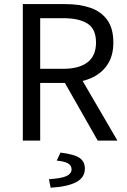

<svg xmlns="http://www.w3.org/2000/svg" viewBox="-20 -676 609 923"><path d="M89.7 0V-656.3H295.2Q362.1 -656.3 413.8 -638.8Q465.6 -621.2 495.2 -580.6Q524.9 -540 524.9 -471.6Q524.9 -406.2 495.2 -363.2Q465.6 -320.2 413.8 -298.8Q362.1 -277.4 295.2 -277.4H173.2V0ZM173.2 -345.2H283.2Q360.2 -345.2 400.9 -376.6Q441.6 -408.1 441.6 -471.6Q441.6 -536.4 400.9 -562.5Q360.2 -588.6 283.2 -588.6H173.2ZM449.8 0 278.8 -300.3 344.2 -343.5 544.5 0ZM223.5 226.3 215.3 185.6Q278 181.3 301 169.7Q324.1 158 324.1 138.2Q324.1 118.6 305.9 108.9Q287.6 99.1 252.7 96.1L270.8 57.6Q336.6 65.5 362.3 83Q388 100.5 388 134.7Q388 178 345.4 200Q302.9 222 223.5 226.3Z"/></svg>

Font: Source Sans Variable
Style: Regular
Weight: 200
Designer: Paul D. Hunt
Foundry: Adobe Systems Incorporated
Version: Version 3.006;hotconv 1.0.111;makeotfexe 2.5.65597